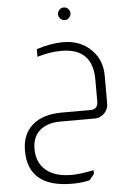

<svg xmlns="http://www.w3.org/2000/svg" viewBox="-67 -727 760 1152"><g transform="rotate(-5 313.5 -151.0)"><path d="M362 -680Q377 -680 388 -669Q399 -658 399 -642Q399 -627 388 -615.5Q377 -604 362 -604Q346 -604 335 -615.5Q324 -627 324 -642Q324 -658 335 -669Q346 -680 362 -680ZM179 -445Q267 -473 339 -473Q446 -473 512 -404Q571 -343 571 -251V-83Q571 -46 542 -20Q519 0 490 0H284Q201 0 155 42Q113 81 113 150Q113 233 167.5 279Q222 325 321 325Q373 325 455 308V331L426 366Q382 378 321 378Q55 378 55 156Q55 57 117 3Q180 -53 298 -53H467Q513 -53 513 -100V-232Q513 -422 324 -422Q256 -422 179 -399Z"/></g></svg>

Font: Almarai Light
Style: Regular
Weight: 300
Designer: Boutros International 2019
Foundry: Created by Boutros International 2019
Version: Version 1.10